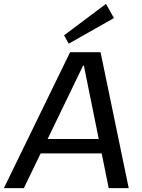

<svg xmlns="http://www.w3.org/2000/svg" viewBox="-50 -969 729 989"><path d="M311 -700H468L613 0H510L382 -631H378L73 0H-30ZM150 -253H504L493 -179H140ZM537 -876 304 -744 280 -787 496 -949Z"/></svg>

Font: Pathway Extreme 28pt Medium
Style: Italic
Weight: 500
Italic angle: -8°
Designer: Eduardo Rodriguez Tunni
Foundry: Eduardo Rodriguez Tunni
Version: Version 1.001;gftools[0.9.26]